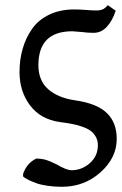

<svg xmlns="http://www.w3.org/2000/svg" viewBox="-20 -469 464 730"><path d="M126 -221.2Q126 -163.1 162.6 -130.4Q199.2 -97.7 263.2 -87.9Q347.7 -76.2 385.7 -39.8Q423.8 -3.4 423.8 59.1Q423.8 130.9 362.3 186Q300.8 241.2 214.8 241.2Q186 241.2 160.2 237.3Q134.3 233.4 118.2 227.5Q102.1 221.7 90.1 215.8Q78.1 210 73.2 206.1L67.9 202.1V191.9Q82 150.9 118.2 133.8Q126 133.8 134 134.8Q142.1 135.7 147.7 137Q153.3 138.2 161.1 141.1Q168.9 144 172.4 145.5Q175.8 147 184.1 150.9Q192.4 154.8 194.8 155.8Q232.9 178.2 252 178.2Q291 178.2 321.5 151.4Q352.1 124.5 352.1 83Q352.1 64.9 344 50.8Q335.9 36.6 323.7 27.8Q311.5 19 291.3 12.2Q271 5.4 252.7 2Q234.4 -1.5 208 -4.9Q134.3 -15.1 94.2 -68.4Q54.2 -121.6 54.2 -194.8Q54.2 -242.2 66.2 -283.7Q78.1 -325.2 102.1 -359.4Q126 -393.6 167.2 -413.3Q208.5 -433.1 262.2 -433.1Q283.7 -433.1 306.2 -431.2Q328.6 -429.2 348.1 -429.2Q360.4 -429.2 369.4 -432.9Q378.4 -436.5 390.1 -449.2L419.9 -428.2Q407.2 -389.6 386 -366.9Q364.7 -344.2 335.9 -344.2Q311.5 -344.2 292 -347.2Q258.3 -350.1 254.9 -350.1Q126 -350.1 126 -221.2Z"/></svg>

Font: Linear Smooth
Style: Bold
Weight: 700
Designer: Philipp H. Poll, Flanker
Foundry: Philipp H. Poll, reworked by Flanker
Version: Version 1.061 | FøM Fix